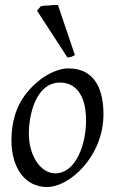

<svg xmlns="http://www.w3.org/2000/svg" viewBox="-20 -732 461 772"><path d="M222 -400C275 -400 326 -362 326 -247C326 -153 286 -35 202 -35C144 -35 96 -105 96 -195C96 -264 121 -400 222 -400ZM396 -273C396 -362 368 -457 255 -457C205 -457 134 -421 80 -349C47 -305 26 -244 26 -168C26 -54 83 20 169 20C260 20 396 -103 396 -273ZM281 -511 213 -712H197L178 -710C167 -710 153 -709 144 -707L129 -689L251 -501C263 -501 270 -504 281 -511Z"/></svg>

Font: Temporarium
Style: Italic
Weight: 400
Italic angle: -7°
Version: Version 1.1